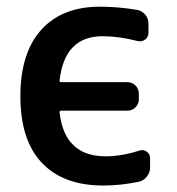

<svg xmlns="http://www.w3.org/2000/svg" viewBox="-20 -576 538 584"><path d="M284.2 -555.7Q337.9 -555.7 397.5 -545.9Q412.1 -543 421.9 -531.2Q431.6 -519.5 431.6 -503.9V-476.6Q431.6 -462.9 421.4 -455.6Q411.1 -448.2 398.4 -451.2Q341.8 -465.8 292 -465.8Q175.8 -465.8 161.1 -330.1Q161.1 -326.2 166 -326.2H367.2Q381.8 -326.2 392.1 -315.9Q402.3 -305.7 402.3 -291V-273.4Q402.3 -259.8 392.1 -249.5Q381.8 -239.3 367.2 -239.3H166Q161.1 -239.3 161.1 -234.4Q168.9 -167 203.1 -134.8Q237.3 -100.6 301.8 -100.6Q350.6 -100.6 404.3 -118.2Q416 -122.1 426.3 -114.7Q436.5 -107.4 436.5 -95.7V-66.4Q436.5 -51.8 427.2 -39.6Q418 -27.3 403.3 -23.4Q347.7 -11.7 293.9 -11.7Q172.9 -11.7 107.4 -80.6Q42 -149.4 42 -283.2Q42 -415 105.5 -485.4Q168.9 -555.7 284.2 -555.7Z"/></svg>

Font: Gen Jyuu GothicL Medium
Style: Regular
Weight: 500
Designer: [Source Han Sans]
Ryoko NISHIZUKA  (kana & ideographs); Paul D. Hunt (Latin, Greek & Cyrillic); Wenlong ZHANG  (bopomofo
Version: Version 1.002.20150607